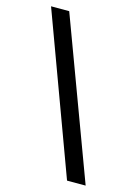

<svg xmlns="http://www.w3.org/2000/svg" viewBox="-111 -775 594 837"><g transform="rotate(15 186.0 -357.0)"><path d="M95 -715H13L277 1H361Z"/></g></svg>

Font: Noto Sans Khmer UI SemiCondensed
Style: Regular
Weight: 400
Width: 4
Designer: Danh Hong and the Monotype Design Team
Foundry: Monotype Imaging Inc.
Version: Version 2.002